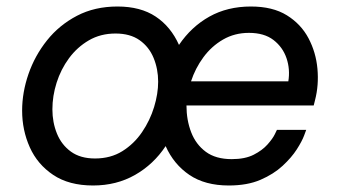

<svg xmlns="http://www.w3.org/2000/svg" viewBox="-20 -560 1041 590"><path d="M266 10Q192 10 143.5 -22.5Q95 -55 71.5 -107.5Q48 -160 48 -220Q48 -276 67.5 -332.5Q87 -389 124.5 -436Q162 -483 216.5 -511.5Q271 -540 341 -540Q412 -540 458.5 -509Q505 -478 530 -422Q568 -478 623.5 -509Q679 -540 751 -540Q818 -540 861.5 -513Q905 -486 928 -442.5Q951 -399 955.5 -348.5Q960 -298 948 -252L944 -236H553Q553 -191 567.5 -153.5Q582 -116 612.5 -93.5Q643 -71 692 -71Q733 -71 759.5 -84.5Q786 -98 802 -116Q818 -134 824.5 -147.5Q831 -161 831 -161H921Q921 -161 914.5 -143.5Q908 -126 892 -101Q876 -76 848.5 -50.5Q821 -25 780.5 -7.5Q740 10 683 10Q610 10 562 -22.5Q514 -55 489 -111Q452 -55 395 -22.5Q338 10 266 10ZM567 -310H866Q872 -347 860.5 -381Q849 -415 820.5 -437Q792 -459 745 -459Q701 -459 665.5 -438.5Q630 -418 605 -384Q580 -350 567 -310ZM272 -73Q320 -73 356 -95.5Q392 -118 416.5 -154Q441 -190 453.5 -231Q466 -272 466 -309Q466 -348 452 -382Q438 -416 409 -436.5Q380 -457 335 -457Q289 -457 253 -436Q217 -415 192 -381Q167 -347 154 -306Q141 -265 141 -224Q141 -184 155 -149.5Q169 -115 198 -94Q227 -73 272 -73Z"/></svg>

Font: Be Vietnam Pro
Style: Italic
Weight: 400
Italic angle: -12°
Designer: Lam Bao, Tony Le, Vietanh Nguyen
Foundry: Yellow Type Foundry
Version: Version 1.002; ttfautohint (v1.8.3)